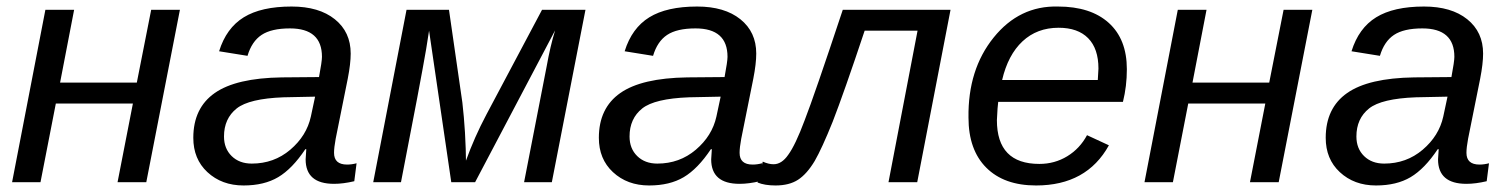

<svg xmlns="http://www.w3.org/2000/svg" viewBox="-20 -558 4614 588"><path d="M119 -528H207L164 -305H399L443 -528H531L428 0H340L387 -241H151L104 0H17Z M1003 5Q916 5 916 -70L918 -101H915Q875 -41 832 -15.5Q789 10 726 10Q659 10 615 -31Q572 -71 572 -136Q572 -227 637.5 -273Q703 -319 843 -321L957 -322Q966 -370 966 -384Q966 -471 868 -471Q811 -471 781 -451Q751 -431 738 -387L651 -401Q673 -472 726.5 -505Q780 -538 873 -538Q957 -538 1005.5 -499Q1054 -460 1054 -394Q1054 -363 1045 -317L1008 -133Q1003 -106 1003 -90Q1003 -54 1043 -54Q1057 -54 1072 -58L1065 -3Q1031 5 1003 5ZM932 -201 945 -262 848 -260Q743 -256 705 -226Q666 -195 666 -140Q666 -103 689.5 -80Q713 -57 751 -57Q819 -57 869 -99.5Q919 -142 932 -201Z M1640 -528H1773L1670 0H1585L1654 -354Q1665 -416 1680 -465L1435 0H1362L1294 -464L1285 -407Q1269 -313 1208 0H1123L1225 -528H1355L1396 -244Q1401 -201 1404 -152Q1407 -96 1407 -66Q1433 -138 1469 -206Z M2245 5Q2158 5 2158 -70L2160 -101H2157Q2117 -41 2074 -15.5Q2031 10 1968 10Q1901 10 1857 -31Q1814 -71 1814 -136Q1814 -227 1879.5 -273Q1945 -319 2085 -321L2199 -322Q2208 -370 2208 -384Q2208 -471 2110 -471Q2053 -471 2023 -451Q1993 -431 1980 -387L1893 -401Q1915 -472 1968.5 -505Q2022 -538 2115 -538Q2199 -538 2247.5 -499Q2296 -460 2296 -394Q2296 -363 2287 -317L2250 -133Q2245 -106 2245 -90Q2245 -54 2285 -54Q2299 -54 2314 -58L2307 -3Q2273 5 2245 5ZM2174 -201 2187 -262 2090 -260Q1985 -256 1947 -226Q1908 -195 1908 -140Q1908 -103 1931.5 -80Q1955 -57 1993 -57Q2061 -57 2111 -99.5Q2161 -142 2174 -201Z M2789 0H2701L2790 -464H2628Q2565 -275 2530 -185Q2497 -103 2475 -65Q2451 -25 2424 -7.5Q2397 10 2355 10Q2322 10 2300 1L2316 -63Q2334 -55 2349 -55Q2374 -55 2394 -84Q2416 -114 2444 -189Q2474 -266 2561 -528H2891Z M3419 -246H3037Q3035 -233 3033 -190Q3033 -56 3163 -56Q3210 -56 3248.5 -79.5Q3287 -103 3309 -144L3376 -113Q3308 10 3153 10Q3055 10 3000.5 -44.5Q2946 -99 2946 -198Q2944 -345 3023 -443Q3102 -541 3220 -538Q3320 -538 3375.5 -488Q3431 -438 3431 -346Q3431 -294 3419 -246ZM3049 -313H3342L3344 -348Q3344 -409 3312.5 -441Q3281 -473 3222 -473Q3156 -473 3111.5 -431.5Q3067 -390 3049 -313Z M3587 -528H3675L3632 -305H3867L3911 -528H3999L3896 0H3808L3855 -241H3619L3572 0H3485Z M4471 5Q4384 5 4384 -70L4386 -101H4383Q4343 -41 4300 -15.5Q4257 10 4194 10Q4127 10 4083 -31Q4040 -71 4040 -136Q4040 -227 4105.5 -273Q4171 -319 4311 -321L4425 -322Q4434 -370 4434 -384Q4434 -471 4336 -471Q4279 -471 4249 -451Q4219 -431 4206 -387L4119 -401Q4141 -472 4194.5 -505Q4248 -538 4341 -538Q4425 -538 4473.5 -499Q4522 -460 4522 -394Q4522 -363 4513 -317L4476 -133Q4471 -106 4471 -90Q4471 -54 4511 -54Q4525 -54 4540 -58L4533 -3Q4499 5 4471 5ZM4400 -201 4413 -262 4316 -260Q4211 -256 4173 -226Q4134 -195 4134 -140Q4134 -103 4157.5 -80Q4181 -57 4219 -57Q4287 -57 4337 -99.5Q4387 -142 4400 -201Z"/></svg>

Font: Libra Sans
Style: Italic
Weight: 400
Italic angle: -12°
Foundry: Context Ltd
Version: Version 1.002